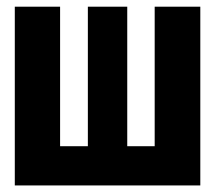

<svg xmlns="http://www.w3.org/2000/svg" viewBox="-20 -565 655 585"><path d="M590.3 -544.6V0H25.1V-544.6H163.1V-119.5H247.7V-544.6H367.7V-119.5H451.3V-544.6Z"/></svg>

Font: FiraCode Nerd Font Mono
Style: Bold
Weight: 700
Monospace: yes
Designer: Carrois Corporate, Edenspiekermann AG, Nikita Prokopov
Foundry: Carrois Corporate, Edenspiekermann AG, Nikita Prokopov
Version: Version 6.002;Nerd Fonts 3.3.0